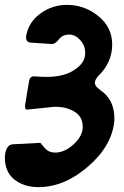

<svg xmlns="http://www.w3.org/2000/svg" viewBox="-55 -757 509 789"><path d="M355 -389V-388Q415 -350 415 -270V-263Q407 -160 308.5 -74Q210 12 103 12Q44 12 4.5 -19Q-35 -50 -35 -110V-116Q-33 -132 -30 -140.5Q-27 -149 -20.5 -156Q-14 -163 -3 -164L109 -170H111Q113 -167 128 -150L132 -145V-146Q146 -130 172 -130Q210 -130 246.5 -163Q283 -196 285 -232V-236Q285 -277 252 -297.5Q219 -318 175 -318H167L60 -307H55Q48 -307 48 -319V-325L64 -421Q67 -443 83 -443H88Q118 -441 136 -441Q209 -441 251 -470L249 -469Q295 -497 295 -538V-541Q295 -570 274.5 -592.5Q254 -615 229 -615Q201 -615 185 -593L186 -594Q171 -576 159 -576L70 -582Q52 -584 52 -603V-607Q62 -666 111 -701.5Q160 -737 220 -737Q292 -737 349 -691Q406 -645 406 -574Q406 -500 349 -445Q335 -429 335 -417Q335 -402 355 -389Z"/></svg>

Font: Bangerz Fix
Style: Regular
Weight: 400
Designer: vernon adams
Foundry: Vernon Adams
Version: Version 2.10;December 28, 2023;FontCreator 13.0.0.2683 64-bi